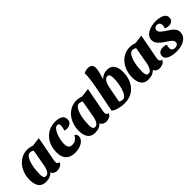

<svg xmlns="http://www.w3.org/2000/svg" viewBox="174 -1821 2909 2909"><g transform="rotate(-45 1629.0 -366.0)"><path d="M176 20Q94 20 56 -33.5Q18 -87 18 -175Q18 -250 40.5 -315Q63 -380 103.5 -428Q144 -476 198.5 -503Q253 -530 317 -530Q368 -530 422 -510L565 -528L491 -138Q490 -129 488 -117Q486 -105 486 -96Q486 -77 496.5 -63Q507 -49 530 -48Q519 -13 484.5 3.5Q450 20 415 20Q384 20 358 6Q332 -8 323 -37Q297 -11 260.5 4.5Q224 20 176 20ZM234 -43Q264 -43 282.5 -64.5Q301 -86 312 -117Q323 -148 328 -177L376 -449Q361 -460 345.5 -465Q330 -470 318 -470Q288 -470 266.5 -447Q245 -424 229.5 -385.5Q214 -347 204.5 -301.5Q195 -256 191 -210Q187 -164 187 -125Q187 -94 196 -68.5Q205 -43 234 -43Z M800 20Q707 20 654 -30Q601 -80 601 -188Q601 -258 622.5 -320Q644 -382 685 -429Q726 -476 784.5 -503Q843 -530 918 -530Q984 -530 1029.5 -505.5Q1075 -481 1075 -423Q1075 -371 1041.5 -348.5Q1008 -326 964 -326Q956 -326 942.5 -328Q929 -330 921 -336Q927 -354 932.5 -381Q938 -408 938 -427Q938 -446 930.5 -458.5Q923 -471 904 -471Q878 -471 857.5 -451Q837 -431 821 -399Q805 -367 794 -329.5Q783 -292 777.5 -256Q772 -220 772 -193Q772 -150 789.5 -123Q807 -96 852 -96Q893 -96 927.5 -118.5Q962 -141 977 -180Q1015 -162 1015 -121Q1015 -77 984.5 -45.5Q954 -14 905 3Q856 20 800 20Z M1228 20Q1146 20 1108 -33.5Q1070 -87 1070 -175Q1070 -250 1092.5 -315Q1115 -380 1155.5 -428Q1196 -476 1250.5 -503Q1305 -530 1369 -530Q1420 -530 1474 -510L1617 -528L1543 -138Q1542 -129 1540 -117Q1538 -105 1538 -96Q1538 -77 1548.5 -63Q1559 -49 1582 -48Q1571 -13 1536.5 3.5Q1502 20 1467 20Q1436 20 1410 6Q1384 -8 1375 -37Q1349 -11 1312.5 4.5Q1276 20 1228 20ZM1286 -43Q1316 -43 1334.5 -64.5Q1353 -86 1364 -117Q1375 -148 1380 -177L1428 -449Q1413 -460 1397.5 -465Q1382 -470 1370 -470Q1340 -470 1318.5 -447Q1297 -424 1281.5 -385.5Q1266 -347 1256.5 -301.5Q1247 -256 1243 -210Q1239 -164 1239 -125Q1239 -94 1248 -68.5Q1257 -43 1286 -43Z M1858 20Q1825 20 1784 13.5Q1743 7 1704 -6.5Q1665 -20 1639 -43L1722 -466Q1732 -522 1740.5 -579.5Q1749 -637 1751 -685Q1752 -697 1752 -708.5Q1752 -720 1751 -730Q1773 -743 1797 -748.5Q1821 -754 1842 -754Q1879 -754 1904.5 -735Q1930 -716 1930 -671Q1930 -635 1917 -582.5Q1904 -530 1885 -470Q1910 -497 1946.5 -513.5Q1983 -530 2027 -530Q2108 -530 2143 -475.5Q2178 -421 2178 -335Q2178 -237 2141.5 -156.5Q2105 -76 2033.5 -28Q1962 20 1858 20ZM1878 -40Q1905 -40 1926 -61.5Q1947 -83 1962.5 -118.5Q1978 -154 1988.5 -196.5Q1999 -239 2004.5 -281.5Q2010 -324 2010 -359Q2010 -407 2001 -432.5Q1992 -458 1964 -458Q1939 -458 1921 -442.5Q1903 -427 1891.5 -402.5Q1880 -378 1872.5 -351Q1865 -324 1861 -302L1816 -61Q1829 -50 1846.5 -45Q1864 -40 1878 -40Z M2372 20Q2290 20 2252 -33.5Q2214 -87 2214 -175Q2214 -250 2236.5 -315Q2259 -380 2299.5 -428Q2340 -476 2394.5 -503Q2449 -530 2513 -530Q2564 -530 2618 -510L2761 -528L2687 -138Q2686 -129 2684 -117Q2682 -105 2682 -96Q2682 -77 2692.5 -63Q2703 -49 2726 -48Q2715 -13 2680.5 3.5Q2646 20 2611 20Q2580 20 2554 6Q2528 -8 2519 -37Q2493 -11 2456.5 4.5Q2420 20 2372 20ZM2430 -43Q2460 -43 2478.5 -64.5Q2497 -86 2508 -117Q2519 -148 2524 -177L2572 -449Q2557 -460 2541.5 -465Q2526 -470 2514 -470Q2484 -470 2462.5 -447Q2441 -424 2425.5 -385.5Q2410 -347 2400.5 -301.5Q2391 -256 2387 -210Q2383 -164 2383 -125Q2383 -94 2392 -68.5Q2401 -43 2430 -43Z M2973 22Q2922 22 2873.5 11Q2825 0 2794 -24Q2763 -48 2763 -88Q2764 -131 2794.5 -152Q2825 -173 2868 -173Q2885 -173 2904 -169Q2923 -165 2936 -156Q2926 -124 2926 -90Q2927 -65 2944 -49.5Q2961 -34 2991 -34Q3022 -34 3042 -49.5Q3062 -65 3062 -88Q3062 -114 3042 -135.5Q3022 -157 2991 -177.5Q2960 -198 2928 -219Q2886 -249 2854 -285Q2822 -321 2822 -374Q2823 -413 2844.5 -442.5Q2866 -472 2902.5 -491.5Q2939 -511 2983 -520.5Q3027 -530 3072 -530Q3116 -530 3159 -519.5Q3202 -509 3229.5 -485Q3257 -461 3256 -421Q3256 -378 3228.5 -357.5Q3201 -337 3160 -337Q3143 -337 3124 -341Q3105 -345 3091 -354Q3102 -380 3103 -409Q3103 -440 3087.5 -458Q3072 -476 3042 -477Q3018 -477 2999.5 -463Q2981 -449 2981 -423Q2980 -389 3014.5 -360.5Q3049 -332 3092 -305Q3126 -284 3155 -261.5Q3184 -239 3201.5 -210.5Q3219 -182 3218 -144Q3217 -71 3151 -25Q3085 21 2973 22Z"/></g></svg>

Font: Sansita Swashed
Style: Bold
Weight: 700
Designer: Pablo Cosgaya
Foundry: Omnibus-Type
Version: Version 1.003; ttfautohint (v1.8.3)